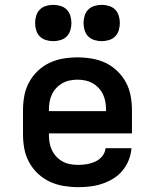

<svg xmlns="http://www.w3.org/2000/svg" viewBox="-20 -765 640 793"><path d="M303 8Q273 8 243 3Q213 -2 186 -14.5Q159 -27 137 -47.5Q115 -68 100.5 -94.5Q86 -121 80.5 -150.5Q75 -180 75 -210V-310Q75 -340 80.5 -369.5Q86 -399 100 -425Q114 -451 136 -472Q158 -493 184.5 -505.5Q211 -518 240.5 -523Q270 -528 300 -528Q330 -528 359.5 -523Q389 -518 415.5 -505.5Q442 -493 464 -472Q486 -451 500 -425Q514 -399 519.5 -369.5Q525 -340 525 -310V-214H182V-210Q182 -193 184.5 -177Q187 -161 194 -146Q201 -131 212.5 -118.5Q224 -106 238.5 -98Q253 -90 269.5 -87Q286 -84 303 -84Q321 -84 339 -87Q357 -90 373.5 -97.5Q390 -105 402 -119.5Q414 -134 416 -153H523Q521 -127 511.5 -103.5Q502 -80 486 -60.5Q470 -41 448 -27.5Q426 -14 402 -6Q378 2 353 5Q328 8 303 8ZM418 -306V-310Q418 -326 415.5 -342.5Q413 -359 406 -374Q399 -389 388 -401Q377 -413 363 -421Q349 -429 332.5 -432.5Q316 -436 300 -436Q284 -436 267.5 -432.5Q251 -429 237 -421Q223 -413 212 -401Q201 -389 194 -374Q187 -359 184.5 -342.5Q182 -326 182 -310V-306ZM400 -595Q385 -595 370 -599.5Q355 -604 344.5 -614.5Q334 -625 329.5 -640Q325 -655 325 -670Q325 -685 329.5 -700Q334 -715 344.5 -725.5Q355 -736 370 -740.5Q385 -745 400 -745Q415 -745 430 -740.5Q445 -736 455.5 -725.5Q466 -715 470.5 -700Q475 -685 475 -670Q475 -655 470.5 -640Q466 -625 455.5 -614.5Q445 -604 430 -599.5Q415 -595 400 -595ZM200 -595Q185 -595 170 -599.5Q155 -604 144.5 -614.5Q134 -625 129.5 -640Q125 -655 125 -670Q125 -685 129.5 -700Q134 -715 144.5 -725.5Q155 -736 170 -740.5Q185 -745 200 -745Q215 -745 230 -740.5Q245 -736 255.5 -725.5Q266 -715 270.5 -700Q275 -685 275 -670Q275 -655 270.5 -640Q266 -625 255.5 -614.5Q245 -604 230 -599.5Q215 -595 200 -595Z"/></svg>

Font: Zed Mono Semibold Extended
Style: Regular
Weight: 600
Width: 7
Monospace: yes
Designer: Belleve Invis
Foundry: Belleve Invis
Version: Version 1.0.0; ttfautohint (v1.8.4)